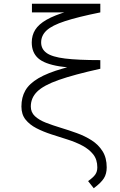

<svg xmlns="http://www.w3.org/2000/svg" viewBox="-20 -820 640 1022"><path d="M479 182 449 144Q477 124 487.5 108.5Q498 93 498 71Q498 29 476 1.5Q454 -26 418 -45Q382 -64 339 -77.5Q296 -91 253 -105Q210 -119 174 -137.5Q138 -156 116 -183.5Q94 -211 94 -253Q94 -302 115 -338.5Q136 -375 184.5 -403.5Q233 -432 313.5 -455Q394 -478 514 -500V-454Q374 -423 293 -394.5Q212 -366 178 -332.5Q144 -299 144 -253Q144 -222 166 -201.5Q188 -181 224 -167Q260 -153 303 -140Q346 -127 389 -111.5Q432 -96 468 -73Q504 -50 526 -15Q548 20 548 71Q548 105 533 129Q518 153 479 182ZM514 -454Q376 -454 296 -467Q216 -480 182.5 -510.5Q149 -541 149 -594Q149 -632 167.5 -661.5Q186 -691 228 -715Q270 -739 340 -759.5Q410 -780 514 -800V-754Q395 -730 326 -707.5Q257 -685 228 -658Q199 -631 199 -594Q199 -559 228 -538Q257 -517 326 -508.5Q395 -500 514 -500ZM150 -754V-800H514V-754Z"/></svg>

Font: Victor Mono Thin
Style: Regular
Weight: 100
Monospace: yes
Designer: Rune Bjørnerås
Version: Version 1.561;gftools[0.9.30]